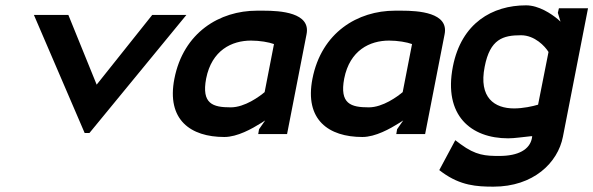

<svg xmlns="http://www.w3.org/2000/svg" viewBox="-20 -502 2222 719"><path d="M107 -446 297 -4H315L678 -446H550L342 -185L236 -446Z M633 -207C603 -53 694 11 820 11C869 11 924 -20 959 -42L973 -51L950 -18L947 0H1055L1128 -374C1144 -455 1030 -462 967 -462H942C803 -462 667 -381 633 -207ZM752 -208C773 -314 848 -350 920 -350C953 -350 987 -344 1006 -337L971 -157C952 -141 897 -100 844 -100C777 -100 734 -113 752 -208Z M1150 -207C1120 -53 1211 11 1337 11C1386 11 1441 -20 1476 -42L1490 -51L1467 -18L1464 0H1572L1645 -374C1661 -455 1547 -462 1484 -462H1459C1320 -462 1184 -381 1150 -207ZM1269 -208C1290 -314 1365 -350 1437 -350C1470 -350 1504 -344 1523 -337L1488 -157C1469 -141 1414 -100 1361 -100C1294 -100 1251 -113 1269 -208Z M1676 -253C1640 -69 1744 16 1883 16C1908 16 1937 11 1969 8H1973L1972 15C1964 58 1921 82 1850 82C1798 82 1762 80 1705 38L1685 23L1625 135L1637 144C1705 193 1765 197 1828 197C1977 197 2069 108 2088 10L2182 -471H2073L2069 -454L2079 -421L2069 -430C2045 -450 1998 -482 1950 -482C1824 -482 1708 -416 1676 -253ZM1795 -252C1815 -356 1864 -370 1931 -370C1983 -370 2021 -328 2033 -309L2034 -307L1995 -110C1975 -104 1939 -96 1905 -96C1832 -96 1772 -136 1795 -252Z"/></svg>

Font: Charger EcoBold
Style: Obl
Weight: 1000
Designer: Jasper
Foundry: Cannot Into Space Fonts
Version: Version 1.1